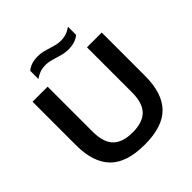

<svg xmlns="http://www.w3.org/2000/svg" viewBox="-240 -1117 1311 1311"><g transform="rotate(-45 415.0 -462.0)"><path d="M416.5 9.5Q240.5 9.5 160.8 -73.2Q81 -156 81 -318V-740H226.5V-305.5Q226.5 -202 273.2 -155Q320 -108 416.5 -108Q513 -108 559.8 -155Q606.5 -202 606.5 -305.5V-740H749V-318Q749 -156 669.8 -73.2Q590.5 9.5 416.5 9.5ZM507 -818.5Q479 -818.5 455 -824.5Q431 -830.5 408 -837.5Q387 -844 366.2 -849.5Q345.5 -855 323 -855Q290.5 -855 266.8 -846.8Q243 -838.5 219 -821.5V-900.5Q239.5 -917.5 265 -926Q290.5 -934.5 326 -934.5Q354 -934.5 378 -928.5Q402 -922.5 425 -915Q446 -908.5 466.8 -903Q487.5 -897.5 510 -897.5Q542.5 -897.5 566.2 -905.8Q590 -914 614 -931V-852.5Q574.5 -818.5 507 -818.5Z"/></g></svg>

Font: Encode Sans Expanded Expanded SemiBold
Style: Regular
Weight: 600
Width: 7
Designer: Multiple Designers
Foundry: Impallari Type
Version: Version 3.000; ttfautohint (v1.8.3) -l 8 -r 50 -G 200 -x 14 